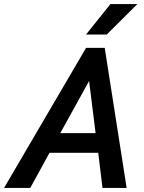

<svg xmlns="http://www.w3.org/2000/svg" viewBox="-74 -926 710 946"><path d="M-54 0 350 -690H442L550 0H431L410 -173H170L75 0ZM223 -270H397L365 -527ZM350 -756 470 -906H603L452 -756Z"/></svg>

Font: Radio Canada Medium
Style: Italic
Weight: 500
Italic angle: -12°
Designer: Charles Daoud, Etienne Aubert Bonn, Alexandre Saumier Demers, Jacques Le Bailly
Foundry: Radio-Canada
Version: Version 2.104; ttfautohint (v1.8.4.7-5d5b);gftools[0.9.28.de